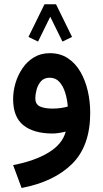

<svg xmlns="http://www.w3.org/2000/svg" viewBox="-20 -645 499 929"><path d="M328.6 -466.3 282.2 -443.8 223.1 -564 164.1 -443.8 117.7 -466.3 195.3 -624.5H251ZM416.5 -99.1Q416.5 61 329.1 147.7Q241.7 234.4 84.5 264.6L43.5 153.8Q147.9 133.8 215.1 93Q282.2 52.2 297.9 -8.3Q282.7 -4.4 265.6 -1.7Q248.5 1 234.4 1Q143.6 1 93.5 -38.8Q43.5 -78.6 43.5 -165.5Q43.5 -203.6 54.9 -242.7Q66.4 -281.7 88.9 -314.7Q111.3 -347.7 144.5 -367.7Q177.7 -387.7 221.2 -387.7Q271.5 -387.7 308.3 -363.3Q345.2 -338.9 369.1 -297.4Q393.1 -255.9 404.8 -204.6Q416.5 -153.3 416.5 -99.1ZM233.9 -119.6Q254.9 -119.6 273.9 -122.3Q293 -125 308.1 -129.4Q305.2 -165.5 295.2 -197.3Q285.2 -229 267.1 -249Q249 -269 220.2 -269Q193.4 -269 178.2 -251.7Q163.1 -234.4 157 -211.2Q150.9 -188 150.9 -169.9Q150.9 -140.1 173.3 -129.9Q195.8 -119.6 233.9 -119.6Z"/></svg>

Font: Vazirmatn UI SemiBold
Style: Regular
Weight: 600
Designer: Saber Rastikerdar
Foundry: Saber Rastikerdar
Version: Version 33.003